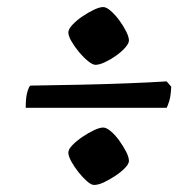

<svg xmlns="http://www.w3.org/2000/svg" viewBox="-20 -549 556 545"><path d="M247 -24Q239 -24 227 -34.5Q215 -45 203 -60Q191 -75 182.5 -90.5Q174 -106 174 -116Q174 -125 185.5 -137Q197 -149 214 -160.5Q231 -172 247 -179.5Q263 -187 273 -187Q282 -187 294.5 -176.5Q307 -166 318.5 -150Q330 -134 338 -118.5Q346 -103 346 -92Q346 -84 335 -72.5Q324 -61 307.5 -50Q291 -39 275 -31.5Q259 -24 247 -24ZM251 -365Q243 -365 230 -375.5Q217 -386 204.5 -401Q192 -416 183 -431.5Q174 -447 174 -457Q174 -466 185.5 -478.5Q197 -491 214 -502.5Q231 -514 247 -521.5Q263 -529 273 -529Q282 -529 294.5 -518Q307 -507 318.5 -491.5Q330 -476 338 -460Q346 -444 346 -434Q346 -426 335.5 -414Q325 -402 309.5 -391Q294 -380 278 -372.5Q262 -365 251 -365ZM53 -243Q53 -272 57.5 -287.5Q62 -303 66 -306Q135 -307 206 -308.5Q277 -310 341.5 -312.5Q406 -315 453 -318L466 -303Q465 -277 460.5 -262.5Q456 -248 453 -243Z"/></svg>

Font: Texturina 12pt
Style: Bold
Weight: 700
Designer: Guillermo Torres Carreño
Foundry: Omnibus-Type
Version: Version 1.002